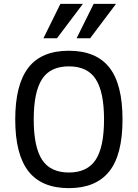

<svg xmlns="http://www.w3.org/2000/svg" viewBox="-20 -950 706 984"><path d="M607.9 -337.9Q607.9 -155.8 539.3 -70.8Q470.7 14.2 333 14.2Q193.4 14.2 125.7 -72.3Q58.1 -158.7 58.1 -337.9Q58.1 -515.6 125 -602.8Q191.9 -689.9 333 -689.9Q472.2 -689.9 540 -604.5Q607.9 -519 607.9 -337.9ZM513.2 -337.9Q513.2 -478 470.9 -543.9Q428.7 -609.9 333 -609.9Q237.3 -609.9 195.1 -543.9Q152.8 -478 152.8 -337.9Q152.8 -196.8 195.6 -131.3Q238.3 -65.9 333 -65.9Q427.2 -65.9 470.2 -130.9Q513.2 -195.8 513.2 -337.9ZM441.9 -753.9H372.6L460 -930.2H574.7ZM272 -753.9H202.6L289.6 -930.2H404.8Z"/></svg>

Font: Lorenzo Sans
Style: Regular
Weight: 400
Foundry: Intel Corporation
Version: Version 1.00; ttfautohint (v1.5)